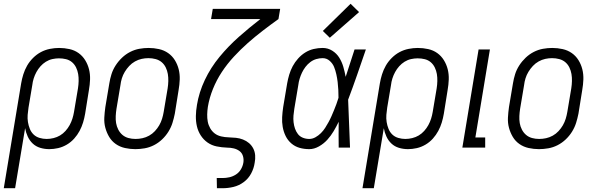

<svg xmlns="http://www.w3.org/2000/svg" viewBox="-53 -782 3161 1017"><path d="M-33 215 59 -340Q63 -364 70.5 -388Q78 -412 90.5 -434Q103 -456 122 -475Q141 -494 163.5 -506Q186 -518 211 -523Q236 -528 260 -528Q288 -528 315 -522Q342 -516 363 -501Q384 -486 398 -463.5Q412 -441 418.5 -415Q425 -389 424 -361Q423 -333 418 -305L398 -180Q394 -156 387 -133Q380 -110 368.5 -88.5Q357 -67 340 -48Q323 -29 301 -16Q279 -3 255 2.5Q231 8 208 8Q183 8 160 1Q137 -6 120.5 -21.5Q104 -37 94 -58.5Q84 -80 80 -103L27 215ZM194 -46Q212 -46 230.5 -50.5Q249 -55 265 -64.5Q281 -74 294 -88.5Q307 -103 316 -119.5Q325 -136 330.5 -153.5Q336 -171 339 -189L360 -314Q363 -333 363.5 -352.5Q364 -372 361 -390Q358 -408 350 -424.5Q342 -441 328.5 -452.5Q315 -464 297 -468.5Q279 -473 259 -473Q242 -473 224 -469Q206 -465 190 -455Q174 -445 161.5 -431Q149 -417 140 -400.5Q131 -384 125.5 -366.5Q120 -349 118 -331L98 -212Q95 -193 93.5 -173.5Q92 -154 95 -135.5Q98 -117 105 -99.5Q112 -82 125 -69.5Q138 -57 156.5 -51.5Q175 -46 194 -46Z M664 8Q636 8 609 2Q582 -4 560.5 -19Q539 -34 525.5 -56.5Q512 -79 505 -105Q498 -131 499.5 -159Q501 -187 505 -215L526 -340Q530 -365 537.5 -389Q545 -413 559.5 -435.5Q574 -458 593.5 -476.5Q613 -495 636.5 -507Q660 -519 685 -523.5Q710 -528 734 -528Q762 -528 789 -522Q816 -516 837.5 -501Q859 -486 873 -463.5Q887 -441 893.5 -415Q900 -389 899 -361Q898 -333 893 -305L873 -180Q868 -155 860.5 -131Q853 -107 839 -84.5Q825 -62 805.5 -43.5Q786 -25 762.5 -13Q739 -1 713.5 3.5Q688 8 664 8ZM665 -46Q683 -46 701.5 -50Q720 -54 737 -63.5Q754 -73 767.5 -87.5Q781 -102 790.5 -118.5Q800 -135 805.5 -153Q811 -171 814 -189L835 -314Q838 -333 838.5 -352.5Q839 -372 836 -390Q833 -408 825 -424.5Q817 -441 803.5 -452.5Q790 -464 771.5 -469Q753 -474 733 -474Q715 -474 697 -470Q679 -466 662 -456.5Q645 -447 631.5 -432.5Q618 -418 608 -401.5Q598 -385 592.5 -367Q587 -349 585 -331L564 -206Q561 -187 560 -167.5Q559 -148 562 -130Q565 -112 573.5 -95.5Q582 -79 595.5 -67.5Q609 -56 627 -51Q645 -46 665 -46Z M1096 215 1095 161H1126Q1144 161 1162 157Q1180 153 1196.5 142.5Q1213 132 1223 115Q1233 98 1236 80Q1239 62 1234 45Q1229 28 1215.5 18Q1202 8 1185 4Q1168 0 1150 0Q1121 -1 1094.5 -6.5Q1068 -12 1046.5 -27Q1025 -42 1010.5 -64.5Q996 -87 990 -113Q984 -139 984.5 -167.5Q985 -196 990 -224V-225Q1001 -293 1032 -358.5Q1063 -424 1110 -481Q1157 -538 1212.5 -587Q1268 -636 1326 -681H1065L1074 -735H1431L1422 -681Q1380 -651 1339 -619.5Q1298 -588 1259.5 -554Q1221 -520 1185.5 -481.5Q1150 -443 1122 -400.5Q1094 -358 1075 -311Q1056 -264 1048 -216Q1045 -196 1044.5 -176Q1044 -156 1047.5 -137.5Q1051 -119 1060.5 -102.5Q1070 -86 1084.5 -75Q1099 -64 1118.5 -59.5Q1138 -55 1158 -54.5Q1178 -54 1197 -52Q1216 -50 1234 -43Q1252 -36 1266 -24Q1280 -12 1288.5 4.5Q1297 21 1298.5 40.5Q1300 60 1296 80Q1292 109 1277.5 136.5Q1263 164 1238 182.5Q1213 201 1184 208Q1155 215 1126 215Z M1585 8Q1558 8 1533.5 1Q1509 -6 1490 -22.5Q1471 -39 1460 -61.5Q1449 -84 1444.5 -109.5Q1440 -135 1441.5 -161.5Q1443 -188 1447 -215L1468 -340Q1472 -363 1479 -386.5Q1486 -410 1497.5 -431.5Q1509 -453 1526 -472Q1543 -491 1564 -504Q1585 -517 1608.5 -522.5Q1632 -528 1656 -528Q1684 -528 1707 -513.5Q1730 -499 1744 -476.5Q1758 -454 1765.5 -428Q1773 -402 1778 -375Q1790 -411 1801.5 -447.5Q1813 -484 1825 -520H1885Q1862 -453 1839 -386.5Q1816 -320 1791 -254Q1794 -191 1796 -127Q1798 -63 1801 0H1741Q1740 -34 1740.5 -67.5Q1741 -101 1741 -135V-137Q1729 -112 1714.5 -87.5Q1700 -63 1681 -42Q1662 -21 1636.5 -6.5Q1611 8 1585 8ZM1585 -46Q1602 -46 1618 -55Q1634 -64 1647 -77Q1660 -90 1669.5 -105Q1679 -120 1687.5 -135.5Q1696 -151 1703 -167Q1710 -183 1716.5 -199Q1723 -215 1729 -231Q1735 -247 1740 -264Q1740 -285 1739 -306Q1738 -327 1735.5 -347.5Q1733 -368 1728.5 -388.5Q1724 -409 1716.5 -427.5Q1709 -446 1693 -460Q1677 -474 1656 -474Q1639 -474 1622 -469Q1605 -464 1590.5 -453Q1576 -442 1565 -427.5Q1554 -413 1546.5 -397Q1539 -381 1534 -364.5Q1529 -348 1527 -331L1506 -206Q1503 -188 1501.5 -170Q1500 -152 1502 -134.5Q1504 -117 1509.5 -101Q1515 -85 1525 -72Q1535 -59 1551 -52.5Q1567 -46 1585 -46ZM1694 -582 1657 -618 1804 -762 1849 -718Z M1867 215 1959 -340Q1963 -364 1970.5 -388Q1978 -412 1990.5 -434Q2003 -456 2022 -475Q2041 -494 2063.5 -506Q2086 -518 2111 -523Q2136 -528 2160 -528Q2188 -528 2215 -522Q2242 -516 2263 -501Q2284 -486 2298 -463.5Q2312 -441 2318.5 -415Q2325 -389 2324 -361Q2323 -333 2318 -305L2298 -180Q2294 -156 2287 -133Q2280 -110 2268.5 -88.5Q2257 -67 2240 -48Q2223 -29 2201 -16Q2179 -3 2155 2.5Q2131 8 2108 8Q2083 8 2060 1Q2037 -6 2020.5 -21.5Q2004 -37 1994 -58.5Q1984 -80 1980 -103L1927 215ZM2094 -46Q2112 -46 2130.5 -50.5Q2149 -55 2165 -64.5Q2181 -74 2194 -88.5Q2207 -103 2216 -119.5Q2225 -136 2230.5 -153.5Q2236 -171 2239 -189L2260 -314Q2263 -333 2263.5 -352.5Q2264 -372 2261 -390Q2258 -408 2250 -424.5Q2242 -441 2228.5 -452.5Q2215 -464 2197 -468.5Q2179 -473 2159 -473Q2142 -473 2124 -469Q2106 -465 2090 -455Q2074 -445 2061.5 -431Q2049 -417 2040 -400.5Q2031 -384 2025.5 -366.5Q2020 -349 2018 -331L1998 -212Q1995 -193 1993.5 -173.5Q1992 -154 1995 -135.5Q1998 -117 2005 -99.5Q2012 -82 2025 -69.5Q2038 -57 2056.5 -51.5Q2075 -46 2094 -46Z M2396 0 2482 -520H2542L2465 -54H2517V0Z M2802 8Q2774 8 2747 2Q2720 -4 2698.5 -19Q2677 -34 2663.5 -56.5Q2650 -79 2643 -105Q2636 -131 2637.5 -159Q2639 -187 2643 -215L2664 -340Q2668 -365 2675.5 -389Q2683 -413 2697.5 -435.5Q2712 -458 2731.5 -476.5Q2751 -495 2774.5 -507Q2798 -519 2823 -523.5Q2848 -528 2872 -528Q2900 -528 2927 -522Q2954 -516 2975.5 -501Q2997 -486 3011 -463.5Q3025 -441 3031.5 -415Q3038 -389 3037 -361Q3036 -333 3031 -305L3011 -180Q3006 -155 2998.5 -131Q2991 -107 2977 -84.5Q2963 -62 2943.5 -43.5Q2924 -25 2900.5 -13Q2877 -1 2851.5 3.5Q2826 8 2802 8ZM2803 -46Q2821 -46 2839.5 -50Q2858 -54 2875 -63.5Q2892 -73 2905.5 -87.5Q2919 -102 2928.5 -118.5Q2938 -135 2943.5 -153Q2949 -171 2952 -189L2973 -314Q2976 -333 2976.5 -352.5Q2977 -372 2974 -390Q2971 -408 2963 -424.5Q2955 -441 2941.5 -452.5Q2928 -464 2909.5 -469Q2891 -474 2871 -474Q2853 -474 2835 -470Q2817 -466 2800 -456.5Q2783 -447 2769.5 -432.5Q2756 -418 2746 -401.5Q2736 -385 2730.5 -367Q2725 -349 2723 -331L2702 -206Q2699 -187 2698 -167.5Q2697 -148 2700 -130Q2703 -112 2711.5 -95.5Q2720 -79 2733.5 -67.5Q2747 -56 2765 -51Q2783 -46 2803 -46Z"/></svg>

Font: Iosevka QP Light
Style: Italic
Weight: 300
Italic angle: -9°
Designer: Belleve Invis
Foundry: Belleve Invis
Version: Version 20.0.0; ttfautohint (v1.8.4)